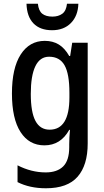

<svg xmlns="http://www.w3.org/2000/svg" viewBox="-20 -769 557 1029"><path d="M220 -550Q263 -550 295 -530.5Q327 -511 351 -469H356L367 -540H450V0Q450 116 396 178Q342 240 226 240Q139 240 74 207V117Q148 155 225 155Q286 155 318.5 123Q351 91 351 20V5Q351 -11 352 -32.5Q353 -54 355 -73H351Q305 10 218 10Q136 10 90 -61.5Q44 -133 44 -268Q44 -404 91 -477Q138 -550 220 -550ZM243 -465Q194 -465 169.5 -414Q145 -363 145 -266Q145 -168 170 -121Q195 -74 246 -74Q352 -74 352 -247V-272Q352 -373 326 -419Q300 -465 243 -465ZM400 -749Q398 -684 360 -645.5Q322 -607 259 -607Q195 -607 159.5 -643.5Q124 -680 122 -749H183Q187 -711 206.5 -695.5Q226 -680 261 -680Q293 -680 314 -695.5Q335 -711 339 -749Z"/></svg>

Font: Noto Sans Khmer Condensed Medium
Style: Regular
Weight: 500
Width: 3
Designer: Danh Hong and the Monotype Design Team
Foundry: Monotype Imaging Inc.
Version: Version 2.004; ttfautohint (v1.8.4.7-5d5b)